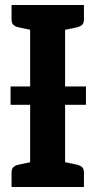

<svg xmlns="http://www.w3.org/2000/svg" viewBox="-20 -744 380 764"><path d="M100 0V-724H239V0ZM26 0V-58Q26 -72 33.5 -79Q41 -86 55 -89L112 -101L125 0ZM215 0 228 -101 285 -89Q299 -86 306.5 -79Q314 -72 314 -58V0ZM125 -724 112 -623 55 -635Q41 -638 33.5 -645Q26 -652 26 -666V-724ZM314 -724V-666Q314 -652 306.5 -645Q299 -638 285 -635L228 -623L215 -724ZM22 -327V-400H322V-327Z"/></svg>

Font: Aleo
Style: Bold
Weight: 700
Designer: Alessio Laiso
Foundry: Alessio Laiso
Version: Version 2.001;gftools[0.9.29]